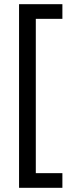

<svg xmlns="http://www.w3.org/2000/svg" viewBox="-20 -737 346 917"><path d="M278 90H151V-647H278V-717H71V160H278Z"/></svg>

Font: Noto Sans Display SemiCondensed
Style: Regular
Weight: 400
Width: 4
Designer: Monotype Design team
Foundry: Monotype Imaging Inc.
Version: 1.000